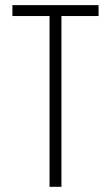

<svg xmlns="http://www.w3.org/2000/svg" viewBox="-20 -720 428 740"><path d="M27.8 -658.2V-700.2H359.9V-658.2H216.8V0H170.9V-658.2Z"/></svg>

Font: Bebas Neue Book
Style: Regular
Weight: 400
Designer: Ryoichi Tsunekawa
Foundry: Ryoichi Tsunekawa
Version: Version 001.003